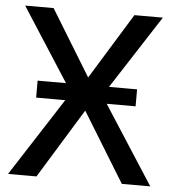

<svg xmlns="http://www.w3.org/2000/svg" viewBox="-51 -752 721 800"><g transform="rotate(5 309.5 -352.5)"><path d="M12 0 257 -380V-340L22 -705H141L319 -414H300L479 -705H598L362 -340V-380L607 0H488L299 -308H320L131 0ZM101 -327V-398H517V-327Z"/></g></svg>

Font: Nunito Sans 10pt SemiCondensed SemiBold
Style: Regular
Weight: 600
Width: 4
Designer: Vernon Adams
Foundry: Vernon Adams
Version: Version 3.101;gftools[0.9.27]